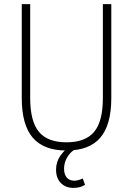

<svg xmlns="http://www.w3.org/2000/svg" viewBox="-20 -725 648 935"><path d="M304 8Q193 8 139.5 -54.5Q86 -117 86 -247V-705H127V-248Q127 -134 169.5 -83Q212 -32 304 -32Q396 -32 438.5 -83Q481 -134 481 -248V-705H522V-247Q522 -117 468.5 -54.5Q415 8 304 8ZM338 190Q300 190 276.5 166.5Q253 143 253 101Q253 63 274.5 32.5Q296 2 333 -22L350 0Q332 9 319 24.5Q306 40 299 58.5Q292 77 292 97Q292 125 305.5 140Q319 155 342 155Q351 155 362 152Q373 149 383 144L394 175Q384 182 369.5 186Q355 190 338 190Z"/></svg>

Font: Nunito Sans 10pt Condensed ExtraLight
Style: Regular
Weight: 250
Width: 3
Designer: Vernon Adams
Foundry: Vernon Adams
Version: Version 3.101;gftools[0.9.27]